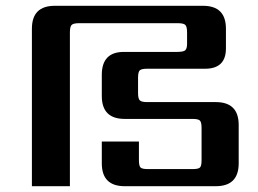

<svg xmlns="http://www.w3.org/2000/svg" viewBox="-20 -642 891 662"><path d="M331 -154H459V-90Q459 -70 464.5 -64.5Q470 -59 490 -59H644Q664 -59 669.5 -64.5Q675 -70 675 -90V-201Q675 -220 669.5 -226Q664 -232 644 -232H410Q331 -232 331 -311V-384Q331 -463 407 -463H590Q612 -463 618.5 -468.5Q625 -474 625 -491V-530Q625 -550 619 -556Q613 -562 594 -562H252Q233 -562 227 -556Q221 -550 221 -530V0H90V-543Q90 -622 169 -622H680Q759 -622 759 -543V-475Q759 -405 687 -405H487Q468 -405 462 -399.5Q456 -394 456 -374V-321Q456 -302 462 -296Q468 -290 487 -290H724Q803 -290 803 -211V-79Q803 0 724 0H410Q331 0 331 -79Z"/></svg>

Font: Sarpanch SemiBold
Style: Regular
Weight: 600
Designer: Manushi Parikh (Devanagari and Latin), Jyotish Sonowal (Devanagari)
Foundry: Indian Type Foundry
Version: Version 2.004;PS 1.0;hotconv 1.0.78;makeotf.lib2.5.61930; tt